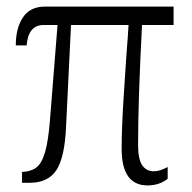

<svg xmlns="http://www.w3.org/2000/svg" viewBox="-20 -556 584 584"><path d="M350 -103Q350 -170 357 -275Q364 -380 365 -395Q369 -444 371 -480H196L181 -172Q177 -77 151.5 -38.5Q126 0 70 0H47V-33Q74 -34 90.5 -46.5Q107 -59 117 -93Q127 -127 132 -191L155 -480H113Q66 -480 61 -418H28Q28 -471 50 -503.5Q72 -536 117 -536H508V-480H412Q400 -252 400 -115Q400 -72 412.5 -53.5Q425 -35 448 -35Q466 -35 490 -48V-12Q464 8 429 8Q350 8 350 -103Z"/></svg>

Font: Noto Serif NarrowLight
Style: Regular
Weight: 300
Width: 4
Designer: Monotype Design Team
Foundry: Monotype Imaging Inc.
Version: Version 1.001